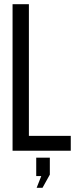

<svg xmlns="http://www.w3.org/2000/svg" viewBox="-20 -720 377 917"><path d="M318 0V-71H118V-700H40V0ZM155 177H183L218 114V33H153V121H177Z"/></svg>

Font: VL Bebas Neue Regular
Style: Regular
Weight: 400
Designer: Ryoichi Tsunekawa
Foundry: Ryoichi Tsunekawa
Version: Version 001.003